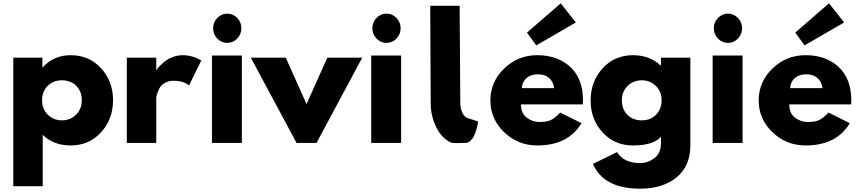

<svg xmlns="http://www.w3.org/2000/svg" viewBox="-20 -860 5164 1155"><path d="M405 15Q303 15 237 -49V260H60V-513H235V-455H237Q303 -528 405 -528Q516 -528 588 -449.5Q660 -371 660 -257Q660 -143 588 -64Q516 15 405 15ZM352 -377Q300 -377 266.5 -343Q233 -309 233 -257Q233 -204 267.5 -170Q302 -136 352 -136Q403 -136 437.5 -170Q472 -204 472 -257Q472 -310 439 -343.5Q406 -377 352 -377Z M743 0V-513H920V-439H922Q924 -443 928.5 -449Q933 -455 948 -470Q963 -485 980 -497Q997 -509 1024 -518.5Q1051 -528 1079 -528Q1108 -528 1136 -520Q1164 -512 1177 -504L1191 -496L1117 -346Q1084 -374 1025 -374Q993 -374 970 -360Q947 -346 937.5 -326Q928 -306 924 -292Q920 -278 920 -270V0Z M1255 0V-526H1435V0ZM1287 -628Q1262 -654 1262 -690Q1262 -726 1287 -752Q1312 -778 1347 -778Q1382 -778 1407 -752Q1432 -726 1432 -690Q1432 -654 1407 -628Q1382 -602 1347 -602Q1312 -602 1287 -628Z M1699 -513 1824 -234 1949 -513H2159L1884 0H1764L1489 -513Z M2213 0V-526H2393V0ZM2245 -628Q2220 -654 2220 -690Q2220 -726 2245 -752Q2270 -778 2305 -778Q2340 -778 2365 -752Q2390 -726 2390 -690Q2390 -654 2365 -628Q2340 -602 2305 -602Q2270 -602 2245 -628Z M2568 -825H2745L2749 -240Q2749 -237 2749 -231Q2749 -225 2752.5 -209.5Q2756 -194 2761 -182Q2766 -170 2778 -159Q2790 -148 2806 -145Q2816 -142 2830 -138Q2850 -132 2853.5 -130Q2857 -128 2855 -121Q2854 -117 2854 -115Q2853 -110 2851.5 -102.5Q2850 -95 2844 -75Q2838 -55 2830.5 -40Q2823 -25 2809 -12.5Q2795 0 2779 0Q2772 0 2759 0Q2746 0 2737.5 0.5Q2729 1 2719 0.5Q2709 0 2702 -0.5Q2695 -1 2692 -3Q2634 -30 2602 -99.5Q2570 -169 2571 -240Z M3150 -664 3353 -840 3444 -725 3206 -587ZM3486 -232H3114Q3114 -178 3149 -152Q3184 -126 3225 -126Q3268 -126 3293 -137.5Q3318 -149 3350 -183L3478 -119Q3398 15 3212 15Q3096 15 3013 -64.5Q2930 -144 2930 -256Q2930 -368 3013 -448Q3096 -528 3212 -528Q3334 -528 3410.5 -457.5Q3487 -387 3487 -256Q3487 -238 3486 -232ZM3119 -330H3314Q3308 -370 3282.5 -391.5Q3257 -413 3217 -413Q3173 -413 3147 -390Q3121 -367 3119 -330Z M3547 126 3692 55Q3732 121 3831 121Q3877 121 3916.5 91.5Q3956 62 3956 1V-37Q3909 15 3788 15Q3677 15 3605 -63.5Q3533 -142 3533 -256Q3533 -370 3605 -449Q3677 -528 3788 -528Q3887 -528 3953 -467H3956V-513H4133V14Q4133 139 4050 207Q3967 275 3831 275Q3611 275 3547 126ZM3841 -136Q3893 -136 3926.5 -170Q3960 -204 3960 -256Q3960 -309 3925.5 -343Q3891 -377 3841 -377Q3790 -377 3755.5 -343Q3721 -309 3721 -256Q3721 -203 3754 -169.5Q3787 -136 3841 -136Z M4267 0V-526H4447V0ZM4299 -628Q4274 -654 4274 -690Q4274 -726 4299 -752Q4324 -778 4359 -778Q4394 -778 4419 -752Q4444 -726 4444 -690Q4444 -654 4419 -628Q4394 -602 4359 -602Q4324 -602 4299 -628Z M4764 -664 4967 -840 5058 -725 4820 -587ZM5100 -232H4728Q4728 -178 4763 -152Q4798 -126 4839 -126Q4882 -126 4907 -137.5Q4932 -149 4964 -183L5092 -119Q5012 15 4826 15Q4710 15 4627 -64.5Q4544 -144 4544 -256Q4544 -368 4627 -448Q4710 -528 4826 -528Q4948 -528 5024.5 -457.5Q5101 -387 5101 -256Q5101 -238 5100 -232ZM4733 -330H4928Q4922 -370 4896.5 -391.5Q4871 -413 4831 -413Q4787 -413 4761 -390Q4735 -367 4733 -330Z"/></svg>

Font: Hussar
Style: BoldWeb
Weight: 700
Foundry: Cannot Into Space Fonts
Version: Version 2.00